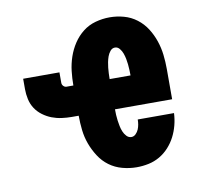

<svg xmlns="http://www.w3.org/2000/svg" viewBox="-66 -609 732 688"><g transform="rotate(-10 300.0 -265.0)"><path d="M378 8Q352 8 326 1Q300 -6 279 -21.5Q258 -37 243.5 -59.5Q229 -82 220 -106.5Q211 -131 208 -157.5Q205 -184 205 -210H180Q162 -210 143.5 -212.5Q125 -215 108 -221.5Q91 -228 75.5 -239.5Q60 -251 50 -266.5Q40 -282 36 -300.5Q32 -319 32 -337V-375H164V-337Q164 -330 169 -325Q174 -320 180 -320H205Q205 -346 208 -372Q211 -398 219.5 -423Q228 -448 242.5 -470Q257 -492 277.5 -508Q298 -524 323.5 -531Q349 -538 375 -538Q401 -538 426.5 -531Q452 -524 473 -508Q494 -492 508 -470Q522 -448 530.5 -423Q539 -398 542 -372Q545 -346 545 -320V-210H337Q337 -200 337.5 -189.5Q338 -179 339.5 -168.5Q341 -158 343 -148Q345 -138 349 -128Q353 -118 360.5 -110Q368 -102 378 -102Q387 -102 394 -109Q401 -116 404.5 -124.5Q408 -133 409.5 -142Q411 -151 411 -160H543Q542 -138 536.5 -116.5Q531 -95 521 -75.5Q511 -56 496 -39.5Q481 -23 462 -12Q443 -1 421.5 3.5Q400 8 378 8ZM337 -320H413Q413 -330 412.5 -340.5Q412 -351 411 -361Q410 -371 408 -381Q406 -391 402.5 -401Q399 -411 392 -419.5Q385 -428 375 -428Q365 -428 358 -419.5Q351 -411 347.5 -401Q344 -391 342 -381Q340 -371 339 -361Q338 -351 337.5 -340.5Q337 -330 337 -320Z"/></g></svg>

Font: Iosevka Slab XBdEx
Style: Regular
Weight: 800
Width: 7
Monospace: yes
Designer: Belleve Invis
Foundry: Belleve Invis
Version: Version 11.1.0; ttfautohint (v1.8.3)